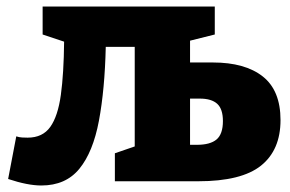

<svg xmlns="http://www.w3.org/2000/svg" viewBox="-20 -557 890 590"><path d="M107 13Q65 13 5 -7L30 -138Q39 -135 48 -134.5Q57 -134 65 -134Q111 -134 134.5 -167Q158 -200 167 -265.5Q176 -331 177 -429L111 -451V-537H640V-451L564 -432V-365H634Q733 -365 787.5 -322Q842 -279 842 -188Q842 -96 782 -48Q722 0 589 0H333V-86L394 -107V-413H305Q302 -282 284 -186Q266 -90 224 -38.5Q182 13 107 13ZM594 -254H564V-112H585Q626 -112 645.5 -128.5Q665 -145 665 -185Q665 -222 647.5 -238Q630 -254 594 -254Z"/></svg>

Font: Bitter ExtraBold
Style: Regular
Weight: 800
Designer: Sol Matas, and Bitter project Authors
Foundry: Sol Matas
Version: Version 2.001